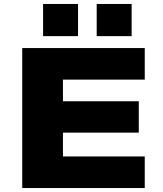

<svg xmlns="http://www.w3.org/2000/svg" viewBox="-20 -947 820 967"><path d="M92 0V-705H709V-546H297V-437H679V-279H297V-159H709V0ZM467 -765V-927H643V-765ZM197 -765V-927H373V-765Z"/></svg>

Font: Nunito Sans 10pt Expanded Black
Style: Regular
Weight: 900
Width: 7
Designer: Vernon Adams
Foundry: Vernon Adams
Version: Version 3.101;gftools[0.9.27]